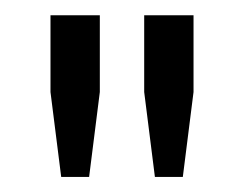

<svg xmlns="http://www.w3.org/2000/svg" viewBox="-20 -820 319 251"><path d="M60 -588.7 46 -699.7V-800H110.5V-699.7L96.5 -588.7ZM182.5 -588.7 168.5 -699.7V-800H233V-699.7L219 -588.7Z"/></svg>

Font: Big Shoulders Stencil Display SC Thin
Style: Regular
Weight: 100
Designer: Patric King
Foundry: XO Type Co
Version: Version 2.001